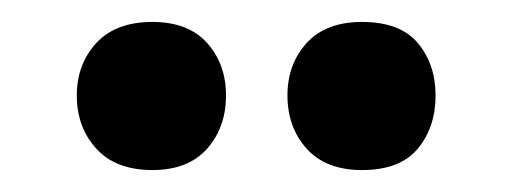

<svg xmlns="http://www.w3.org/2000/svg" viewBox="-20 -772 477 175"><path d="M119 -617Q85.5 -617 67.8 -636.5Q50 -656 50 -685Q50 -713.5 67.8 -732.8Q85.5 -752 119 -752Q151.5 -752 168.8 -732.8Q186 -713.5 186 -685Q186 -656 168.8 -636.5Q151.5 -617 119 -617ZM310 -617Q277 -617 259.5 -636.5Q242 -656 242 -685Q242 -713.5 259.5 -732.8Q277 -752 310 -752Q344.5 -752 360.8 -732.8Q377 -713.5 377 -685Q377 -656 360.8 -636.5Q344.5 -617 310 -617Z"/></svg>

Font: Junction
Style: Bold
Weight: 700
Designer: Caroline Hadilaksono
Foundry: Caroline Hadilaksono, Tyler Finck, The League of Moveable Type
Version: Version 2.000; ttfautohint (v1.8.3)